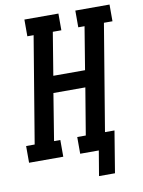

<svg xmlns="http://www.w3.org/2000/svg" viewBox="-116 -800 741 995"><g transform="rotate(-10 254.5 -302.0)"><path d="M323 131 345 0H247V-88H292L333 -334H165L125 -88H158V0H-22V-88H23L116 -647H83V-735H262V-647H217L180 -422H347L384 -647H351V-735H531V-647H486L393 -88H443L407 131Z"/></g></svg>

Font: Iosevka Slab Semibold
Style: Italic
Weight: 600
Italic angle: -9°
Monospace: yes
Designer: Belleve Invis
Foundry: Belleve Invis
Version: Version 11.1.1; ttfautohint (v1.8.3)